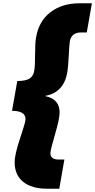

<svg xmlns="http://www.w3.org/2000/svg" viewBox="-20 -915 578 1166"><path d="M135 -191Q135 -242 53 -242L85 -423Q136 -423 159.5 -438Q183 -453 188 -486Q193 -511 193 -584Q193 -657 199 -688Q216 -787 286.5 -841Q357 -895 462 -895H538L507 -718H473Q414 -718 404 -664Q401 -646 397.5 -576.5Q394 -507 389 -477Q368 -354 256 -333V-331Q342 -313 342 -232Q342 -194 314 -98.5Q286 -3 286 15Q286 54 337 54H371L340 231H264Q173 231 121 189.5Q69 148 69 70Q69 23 102 -75Q135 -173 135 -191Z"/></svg>

Font: Poppins Black
Style: Italic
Weight: 900
Italic angle: -10°
Designer: Ninad Kale (Devanagari), Jonny Pinhorn (Latin)
Foundry: Indian Type Foundry
Version: Version 3.200;PS 1.000;hotconv 16.6.54;makeotf.lib2.5.65590